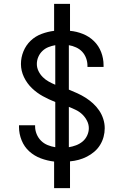

<svg xmlns="http://www.w3.org/2000/svg" viewBox="-20 -863 640 990"><path d="M259 107V-30Q224 -34 190.5 -46.5Q157 -59 131 -82.5Q105 -106 91.5 -139.5Q78 -173 78 -208V-217H161V-211Q161 -191 169 -171.5Q177 -152 191.5 -137.5Q206 -123 225.5 -115Q245 -107 265 -104V-337Q232 -350 201 -367Q170 -384 144.5 -408.5Q119 -433 103.5 -465.5Q88 -498 88 -533Q88 -567 101 -598.5Q114 -630 138 -653Q162 -676 194 -688Q226 -700 259 -704V-843H341V-704Q375 -701 407.5 -688Q440 -675 464.5 -651Q489 -627 501.5 -594.5Q514 -562 514 -527V-518H431V-524Q431 -544 424 -563Q417 -582 404 -596Q391 -610 372.5 -618.5Q354 -627 335 -630V-401Q357 -392 379 -382Q401 -372 421.5 -359Q442 -346 460 -329.5Q478 -313 491.5 -293Q505 -273 512.5 -249.5Q520 -226 520 -202Q520 -179 514 -157Q508 -135 496 -115.5Q484 -96 466.5 -81Q449 -66 428.5 -55.5Q408 -45 386 -39Q364 -33 341 -31V107ZM265 -426V-630Q247 -627 229.5 -620Q212 -613 198.5 -600Q185 -587 177.5 -569.5Q170 -552 170 -533Q170 -514 178.5 -496.5Q187 -479 200.5 -465.5Q214 -452 231 -442.5Q248 -433 265 -426ZM335 -104Q354 -107 372.5 -114Q391 -121 406 -133.5Q421 -146 429.5 -164.5Q438 -183 438 -202Q438 -222 428.5 -240.5Q419 -259 404.5 -273Q390 -287 371.5 -296Q353 -305 335 -312Z"/></svg>

Font: R Plex Mono
Style: Regular
Weight: 400
Monospace: yes
Designer: Belleve Invis
Foundry: Belleve Invis
Version: Version 31.8.0